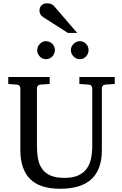

<svg xmlns="http://www.w3.org/2000/svg" viewBox="-20 -1144 752 1180"><path d="M627 -624Q616.2 -623 611.1 -616.2Q606 -609.4 606 -602.1V-222.2Q606 -160.6 589.4 -115.7Q572.8 -70.8 540.3 -41.5Q507.8 -12.2 459.7 2Q411.6 16.1 349.1 16.1Q225.1 16.1 165 -43.9Q105 -104 105 -222.2V-602.1Q105 -609.4 99.9 -616.2Q94.7 -623 84 -624L30.8 -627.9V-670.9H285.2V-627.9L228 -624Q217.3 -623 212.2 -616.2Q207 -609.4 207 -602.1V-248Q207 -204.1 213.9 -167.7Q220.7 -131.3 239.3 -105.5Q257.8 -79.6 290.8 -65.2Q323.7 -50.8 376 -50.8Q427.7 -50.8 460.9 -65.9Q494.1 -81.1 513.2 -107.7Q532.2 -134.3 539.6 -170.4Q546.9 -206.5 546.9 -248V-602.1Q546.9 -609.4 541.3 -616.2Q535.6 -623 524.9 -624L467.8 -627.9V-670.9H685.1V-627.9ZM317.4 -836.4Q317.4 -825.2 313 -814.9Q308.6 -804.7 301.3 -796.9Q293.9 -789.1 283.9 -784.7Q273.9 -780.3 262.7 -780.3Q251.5 -780.3 241.7 -784.7Q231.9 -789.1 224.6 -796.9Q217.3 -804.7 212.9 -814.5Q208.5 -824.2 208.5 -835.4Q208.5 -846.2 212.9 -856.2Q217.3 -866.2 224.6 -874Q231.9 -881.8 241.7 -886.5Q251.5 -891.1 262.7 -891.1Q273.9 -891.1 283.9 -886.7Q293.9 -882.3 301.3 -875Q308.6 -867.7 313 -857.7Q317.4 -847.7 317.4 -836.4ZM524.4 -836.4Q524.4 -825.2 520.3 -814.9Q516.1 -804.7 508.8 -796.9Q501.5 -789.1 491.7 -784.7Q481.9 -780.3 470.7 -780.3Q459.5 -780.3 449.5 -784.7Q439.5 -789.1 431.9 -796.9Q424.3 -804.7 419.9 -814.9Q415.5 -825.2 415.5 -836.4Q415.5 -846.7 419.9 -856.7Q424.3 -866.7 432.1 -874.3Q439.9 -881.8 449.7 -886.5Q459.5 -891.1 470.7 -891.1Q481.9 -891.1 491.7 -886.7Q501.5 -882.3 508.8 -874.8Q516.1 -867.2 520.3 -857.2Q524.4 -847.2 524.4 -836.4ZM397.5 -941.4 245.6 -1038.6Q234.9 -1045.4 228.8 -1055.2Q222.7 -1064.9 222.7 -1078.6Q222.7 -1086.4 225.1 -1094.5Q227.5 -1102.5 232.9 -1108.9Q238.3 -1115.2 247.1 -1119.4Q255.9 -1123.5 268.6 -1123.5Q279.3 -1123.5 286.6 -1121.8Q293.9 -1120.1 299.8 -1116.7Q305.7 -1113.3 310.5 -1108.2Q315.4 -1103 320.8 -1096.7L454.6 -941.4Z"/></svg>

Font: Charis SIL Eur
Style: Regular
Weight: 400
Foundry: SIL International
Version: Version 5.000